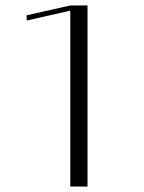

<svg xmlns="http://www.w3.org/2000/svg" viewBox="-20 -682 528 702"><path d="M300 -662V0H237V-643L78 -607L77 -626L237 -662Z"/></svg>

Font: Antic Didone
Style: Regular
Weight: 400
Designer: Santiago Orozco
Foundry: Santiago Orozco
Version: Version 2.001